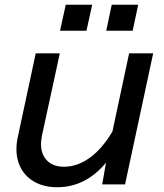

<svg xmlns="http://www.w3.org/2000/svg" viewBox="-20 -774 690 806"><path d="M152 -170Q152 -126 177.5 -100Q203 -74 248 -74Q304 -74 356 -111Q408 -148 452 -222L522 -550H623L505 0H409L425 -91Q339 12 220 12Q169 12 130.5 -7.5Q92 -27 70.5 -63.5Q49 -100 49 -148Q49 -173 55 -200L130 -550H231L156 -204Q152 -180 152 -170ZM449 -754H560L537 -645H426ZM256 -754H367L343 -645H232Z"/></svg>

Font: Azeret Mono
Style: Italic
Weight: 400
Italic angle: -12°
Designer: Martin Vácha
Foundry: Displaay
Version: Version 1.000; Glyphs 3.0.3, build 3074